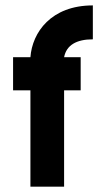

<svg xmlns="http://www.w3.org/2000/svg" viewBox="-20 -704 399 724"><path d="M94.7 -363.3V0H221.7V-363.3H284.2V-488.3H221.7C230.5 -533.7 268.1 -555.7 330.1 -555.7V-683.6C172.9 -683.6 101.6 -582 94.7 -488.3H29.3V-363.3Z"/></svg>

Font: Saman Dere
Style: Regular
Weight: 400
Designer: Tuna Ça_lar Gümü_
Foundry: Tuna Ça_lar Gümü_
Version: Version 1.001;hotconv 1.0.109;makeotfexe 2.5.65596